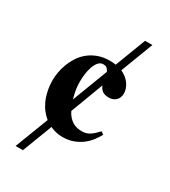

<svg xmlns="http://www.w3.org/2000/svg" viewBox="-210 -785 951 1077"><g transform="rotate(30 265.0 -247.0)"><path d="M463.9 -109.9 446.8 -123Q435.1 -110.4 423.8 -99.9Q412.6 -89.4 401.4 -82Q390.1 -74.7 377.7 -70.8Q365.2 -66.9 351.1 -66.9Q334.5 -66.9 319.3 -70.1Q304.2 -73.2 290.5 -81.3Q276.9 -89.4 264.6 -102.5Q252.4 -115.7 242.2 -136.2L321.8 -348.1Q328.1 -330.1 343 -318.1Q357.9 -306.2 387.2 -306.2Q399.9 -306.2 411.1 -310.3Q422.4 -314.5 430.9 -322.5Q439.5 -330.6 444.3 -342.3Q449.2 -354 449.2 -369.1Q449.2 -382.3 444.3 -397.2Q439.5 -412.1 429.9 -426.3Q420.4 -440.4 405.5 -452.9Q390.6 -465.3 371.1 -474.1L451.2 -684.1H403.8L328.1 -485.8Q309.6 -488.8 291 -488.8Q247.1 -488.8 213.4 -476.1Q179.7 -463.4 154.5 -442.6Q129.4 -421.9 112.3 -395.3Q95.2 -368.7 84.7 -340.6Q74.2 -312.5 69.6 -285.4Q64.9 -258.3 64.9 -236.8Q64.9 -199.2 71.5 -167.2Q78.1 -135.3 89.8 -108.9Q101.6 -82.5 117.7 -61.8Q133.8 -41 152.8 -25.9L69.8 189.9H117.2L190.9 -2.9Q229.5 15.1 270 15.1Q309.6 15.1 340.3 3.7Q371.1 -7.8 394.5 -25.6Q418 -43.5 435.1 -65.7Q452.1 -87.9 463.9 -109.9ZM305.2 -425.8 217.8 -196.8Q214.8 -206.1 212.6 -216.3Q210.4 -226.6 208 -236.8Q203.6 -257.8 202.1 -282.2Q200.7 -306.6 202.4 -330.6Q204.1 -354.5 209 -376.7Q213.9 -398.9 221.9 -416Q230 -433.1 241.2 -443.1Q252.4 -453.1 267.1 -453.1Q283.7 -453.1 292 -445.6Q300.3 -438 305.2 -425.8Z"/></g></svg>

Font: Galatia SIL
Style: Bold
Weight: 700
Designer: Development by SIL's NRSI team
Version: Version 2.1